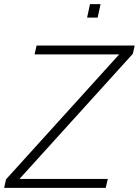

<svg xmlns="http://www.w3.org/2000/svg" viewBox="-23 -908 671 928"><path d="M-3 0 6 -41 553 -645H144L154 -688H628L619 -648L71 -43H498L488 0ZM398 -823 412 -888H463L449 -823Z"/></svg>

Font: Saira ExtraLight
Style: Italic
Weight: 200
Italic angle: -12°
Designer: Hector Gatti with collaboration of the Omnibus-Type team
Foundry: Omnibus-Type
Version: Version 1.100; ttfautohint (v1.8.3)